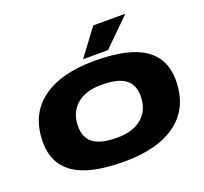

<svg xmlns="http://www.w3.org/2000/svg" viewBox="-155 -1124 1400 1317"><g transform="rotate(-20 544.5 -465.5)"><path d="M535 10Q287 10 171 -69.5Q55 -149 55 -304Q55 -502 191.5 -606Q328 -710 578 -710Q826 -710 942 -630.5Q1058 -551 1058 -396Q1058 -198 921.5 -94Q785 10 535 10ZM547 -161Q663 -161 728.5 -218Q794 -275 794 -376Q794 -458 740 -498.5Q686 -539 566 -539Q450 -539 384.5 -482Q319 -425 319 -325Q319 -242 373 -201.5Q427 -161 547 -161ZM509 -747 654 -941H888L691 -747Z"/></g></svg>

Font: Georama ExtraExtended ExtraBold
Style: Italic
Weight: 800
Width: 8
Italic angle: -9°
Designer: Jean-Baptiste Levee
Foundry: Production Type
Version: Version 1.000